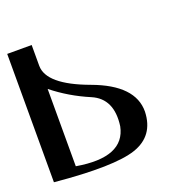

<svg xmlns="http://www.w3.org/2000/svg" viewBox="-96 -582 681 686"><g transform="rotate(-20 244.5 -239.5)"><path d="M0 -488H93V-409C93 -361 143 -318.7 243 -282C343 -245.3 392.7 -193.3 392 -126C390 -65.3 361.5 -25.7 306.5 -7C251.5 11.7 149.3 14 0 0ZM291 -107C300.3 -174.3 279.8 -218.7 229.5 -240C179.2 -261.3 133.7 -288.3 93 -321V-27C210.3 -7 276.3 -33.7 291 -107Z"/></g></svg>

Font: Neocyr
Style: Regular
Weight: 400
Designer: Viktar Palstsiuk <vipals@gmail.com>
Version: 1.00